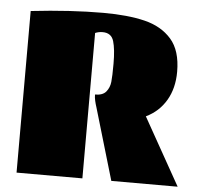

<svg xmlns="http://www.w3.org/2000/svg" viewBox="-49 -717 790 767"><g transform="rotate(5 345.5 -333.0)"><path d="M540 -269 691 0H425L340 -288Q336 -300 333 -313Q330 -326 330 -338Q361 -338 374.5 -354.5Q388 -371 390.5 -394Q393 -417 393 -467Q393 -525 383.5 -557Q374 -589 339 -589Q323 -589 309 -583V0H45V-648Q204 -666 335 -666Q433 -666 501 -649.5Q569 -633 609 -587.5Q649 -542 649 -457Q649 -391 620.5 -342.5Q592 -294 540 -269Z"/></g></svg>

Font: Sansita Black
Style: Regular
Weight: 900
Designer: Pablo Cosgaya
Foundry: Omnibus-Type
Version: Version 1.006; ttfautohint (v1.5)